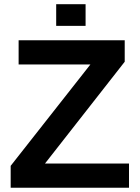

<svg xmlns="http://www.w3.org/2000/svg" viewBox="-20 -876 651 896"><path d="M582 -112.8V0H29.8V-102.1L401.9 -575.2H66.9V-688H562V-587.9L189.9 -112.8ZM379.4 -856.4V-755.4H242.2V-856.4Z"/></svg>

Font: Arimo
Style: Bold
Weight: 700
Designer: Steve Matteson
Foundry: Monotype Imaging Inc.
Version: Version 1.33